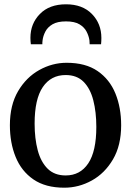

<svg xmlns="http://www.w3.org/2000/svg" viewBox="-20 -862 610 893"><path d="M26 -279.5Q26 -373 64 -437.8Q102 -502.5 162.5 -536.2Q223 -570 290 -570Q378 -570 434 -531.5Q490 -493 516.8 -427.2Q543.5 -361.5 543.5 -279.5Q543.5 -185.5 505.5 -120.8Q467.5 -56 407 -22.5Q346.5 11 279 11Q191.5 11 135.5 -27.5Q79.5 -66 52.8 -131.8Q26 -197.5 26 -279.5ZM285.5 -46Q353 -46 390.5 -102.2Q428 -158.5 428 -272Q428 -340.5 414 -395.2Q400 -450 368.8 -481.5Q337.5 -513 285.5 -513Q217 -513 179 -457Q141 -401 141 -287Q141 -217.5 155.5 -163Q170 -108.5 201.8 -77.2Q233.5 -46 285.5 -46ZM287 -842Q363.5 -842 407.5 -797Q451.5 -752 451.5 -685.5Q451.5 -670 450 -656H397Q397 -664.5 396 -674.5Q393 -695 382.5 -715.2Q372 -735.5 349.5 -749Q327 -762.5 287 -762.5Q247 -762.5 224.2 -749Q201.5 -735.5 191 -715.2Q180.5 -695 178 -674.5Q177 -669 177 -664.2Q177 -659.5 177 -656H123.5Q122.5 -662.5 122 -670.8Q121.5 -679 121.5 -686Q121.5 -752 165.5 -797Q209.5 -842 287 -842Z"/></svg>

Font: Merriweather
Style: Regular
Weight: 400
Designer: Eben Sorkin
Foundry: Eben Sorkin
Version: Version 2.100; ttfautohint (v1.7.19-72a1) -l 8 -r 50 -G 200 